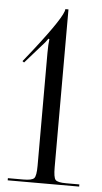

<svg xmlns="http://www.w3.org/2000/svg" viewBox="-53 -761 422 795"><g transform="rotate(5 158.5 -363.5)"><path d="M307 0H10V-9H74Q110 -9 119 -19Q128 -29 128 -71V-539Q128 -576 131 -597L127 -599Q115 -581 102 -568L35 -492L28 -497L67 -546Q186 -698 186 -727H199V-71Q199 -29 207.5 -19Q216 -9 252 -9H307Z"/></g></svg>

Font: FoglihtenNo06
Style: Regular
Weight: 500
Designer: gluk (gluksza@wp.pl)
Foundry: gluk (gluksza@wp.pl)
Version: Version 0.76